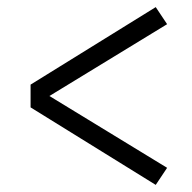

<svg xmlns="http://www.w3.org/2000/svg" viewBox="-20 -610 540 540"><path d="M418 -90 66 -308V-372L418 -590L450 -542L119 -340L450 -138Z"/></svg>

Font: Iosevka SS04 Light
Style: Regular
Weight: 300
Monospace: yes
Designer: Belleve Invis
Foundry: Belleve Invis
Version: Version 19.0.0; ttfautohint (v1.8.4)